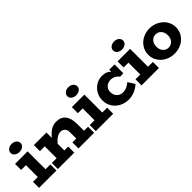

<svg xmlns="http://www.w3.org/2000/svg" viewBox="154 -1676 2666 2666"><g transform="rotate(-45 1487.0 -343.0)"><path d="M186 -543.9Q145 -543.9 116.9 -566.2Q88.9 -588.4 88.9 -621.1Q88.9 -655.8 116.9 -678.5Q145 -701.2 186 -701.2Q229.5 -701.2 257.3 -678.7Q285.2 -656.2 285.2 -621.1Q285.2 -587.9 257.3 -565.9Q229.5 -543.9 186 -543.9ZM272 -119.1H367.2V0H25.9V-119.1H120.1V-352.1H25.9V-471.2H272Z M1027.8 -119.1H1107.4V0H799.8V-119.1H875.5V-250Q875.5 -289.6 851.8 -315.2Q828.1 -340.8 786.6 -340.8Q716.3 -340.8 641.6 -251V-119.1H717.8V0H395.5V-119.1H489.7V-352.1H395.5V-471.2H641.6V-366.2Q693.8 -427.2 740.7 -455.1Q787.6 -482.9 843.8 -482.9Q934.1 -482.9 981 -424.1Q1027.8 -365.2 1027.8 -250Z M1300.3 -543.9Q1259.3 -543.9 1231.2 -566.2Q1203.1 -588.4 1203.1 -621.1Q1203.1 -655.8 1231.2 -678.5Q1259.3 -701.2 1300.3 -701.2Q1343.8 -701.2 1371.6 -678.7Q1399.4 -656.2 1399.4 -621.1Q1399.4 -587.9 1371.6 -565.9Q1343.8 -543.9 1300.3 -543.9ZM1386.2 -119.1H1481.4V0H1140.1V-119.1H1234.4V-352.1H1140.1V-471.2H1386.2Z M1931.2 -171.9 1993.2 -73.2Q1947.8 -31.7 1891.4 -8.3Q1835 15.1 1775.9 15.1Q1701.7 15.1 1639.9 -17.1Q1578.1 -49.3 1542 -107.7Q1505.9 -166 1505.9 -237.8Q1505.9 -288.6 1525.1 -334.2Q1544.4 -379.9 1576.7 -412.4Q1608.9 -444.8 1652.3 -463.9Q1695.8 -482.9 1742.2 -482.9Q1787.1 -482.9 1818.6 -470.5Q1850.1 -458 1875 -432.1V-471.2H1979V-298.8L1915 -294.9Q1865.7 -359.9 1791 -359.9Q1736.3 -359.9 1700.7 -326.7Q1665 -293.5 1665 -240.2Q1665 -184.1 1700.2 -147.9Q1735.4 -111.8 1788.1 -111.8Q1828.1 -111.8 1860.8 -126.5Q1893.6 -141.1 1931.2 -171.9Z M2198.7 -543.9Q2157.7 -543.9 2129.6 -566.2Q2101.6 -588.4 2101.6 -621.1Q2101.6 -655.8 2129.6 -678.5Q2157.7 -701.2 2198.7 -701.2Q2242.2 -701.2 2270 -678.7Q2297.9 -656.2 2297.9 -621.1Q2297.9 -587.9 2270 -565.9Q2242.2 -543.9 2198.7 -543.9ZM2284.7 -119.1H2379.9V0H2038.6V-119.1H2132.8V-352.1H2038.6V-471.2H2284.7Z M2676.3 14.2Q2605.5 14.2 2543.9 -15.9Q2482.4 -45.9 2443.4 -103.5Q2404.3 -161.1 2404.3 -233.9Q2404.3 -307.1 2443.4 -365Q2482.4 -422.9 2543.9 -452.9Q2605.5 -482.9 2676.3 -482.9Q2716.8 -482.9 2756.3 -471.7Q2795.9 -460.4 2830.3 -438.7Q2864.7 -417 2891.1 -387.5Q2917.5 -357.9 2932.9 -318.1Q2948.2 -278.3 2948.2 -233.9Q2948.2 -160.6 2910.4 -103.3Q2872.6 -45.9 2810.8 -15.9Q2749 14.2 2676.3 14.2ZM2595.9 -139.2Q2628.4 -104 2676.3 -104Q2724.1 -104 2756.8 -139.2Q2789.6 -174.3 2789.6 -233.9Q2789.6 -293.5 2756.8 -328.6Q2724.1 -363.8 2676.3 -363.8Q2628.4 -363.8 2595.9 -328.6Q2563.5 -293.5 2563.5 -233.9Q2563.5 -174.3 2595.9 -139.2Z"/></g></svg>

Font: BioRhyme ExtraBold
Style: Regular
Weight: 800
Designer: Aoife Mooney
Foundry: Aoife Mooney Type
Version: Version 1.500;PS 001.500;hotconv 1.0.88;makeotf.lib2.5.64775